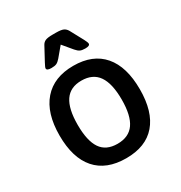

<svg xmlns="http://www.w3.org/2000/svg" viewBox="-170 -839 910 967"><g transform="rotate(-30 284.5 -355.5)"><path d="M51 -260Q51 -390 112 -460Q173 -530 286 -530Q399 -530 458.5 -460.5Q518 -391 518 -260Q518 -130 459 -61.5Q400 7 286 7Q171 7 111 -61.5Q51 -130 51 -260ZM413 -261Q413 -354 381.5 -399.5Q350 -445 284 -445Q219 -445 188 -399.5Q157 -354 157 -261Q157 -168 187.5 -123Q218 -78 284 -78Q350 -78 381.5 -123Q413 -168 413 -261ZM159 -588Q159 -594 171 -616L212 -692Q219 -706 232 -712Q245 -718 275 -718H294Q324 -718 337 -712Q350 -706 358 -692L399 -616Q401 -612 405.5 -602.5Q410 -593 410 -588Q410 -575 383 -575Q364 -575 353.5 -580Q343 -585 331 -599L285 -654L239 -599Q227 -585 216.5 -580Q206 -575 186 -575Q159 -575 159 -588Z"/></g></svg>

Font: Asap-Medium
Style: Regular
Weight: 500
Designer: Pablo Cosgaya
Foundry: Omnibus-Type
Version: Version 2.000; ttfautohint (v1.8)